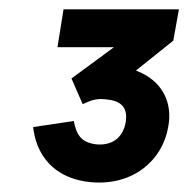

<svg xmlns="http://www.w3.org/2000/svg" viewBox="-20 -720 403 411"><path d="M175 -330C265 -322 328 -377 340 -448C350 -499 329 -547 271 -569L351 -633L363 -700H116L103 -619H224L133 -552L157 -497C176 -506 188 -510 209 -507C241 -504 254 -488 249 -458C243 -425 220 -408 186 -411C160 -414 146 -426 140 -452L138 -461L51 -448L52 -440C62 -377 106 -336 175 -330Z"/></svg>

Font: Fixel Display SemiBold
Style: Italic
Weight: 600
Italic angle: -10°
Designer: AlfaBravo + MacPaw
Foundry: Kyrylo Tkachov, Marchela Mozhyna, Serhii Makarenko, Maria Weinstein, Zakhar Kryvoshyya
Version: Version 1.210;Glyphs 3.2 (3217)